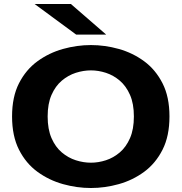

<svg xmlns="http://www.w3.org/2000/svg" viewBox="-20 -932 915 963"><path d="M436 11Q366 11 296 -8.5Q226 -28 168 -70.2Q110 -112.5 75.2 -181.2Q40.5 -250 40.5 -348Q40.5 -446 75.2 -514.2Q110 -582.5 168 -624.8Q226 -667 296 -686.5Q366 -706 436 -706Q506 -706 575.8 -686.5Q645.5 -667 703 -624.8Q760.5 -582.5 795.2 -514.2Q830 -446 830 -348Q830 -249.5 795.2 -181Q760.5 -112.5 703 -70.2Q645.5 -28 575.8 -8.5Q506 11 436 11ZM436 -116Q473.5 -116 511.2 -128.2Q549 -140.5 580.8 -167.5Q612.5 -194.5 632 -239Q651.5 -283.5 651.5 -348Q651.5 -412 632 -456.2Q612.5 -500.5 580.8 -527.5Q549 -554.5 511.2 -566.8Q473.5 -579 436 -579Q398.5 -579 360.2 -566.8Q322 -554.5 290 -527.5Q258 -500.5 238.5 -456.2Q219 -412 219 -348Q219 -283.5 238.5 -239Q258 -194.5 290 -167.5Q322 -140.5 360.2 -128.2Q398.5 -116 436 -116ZM362 -758.5 153.5 -912H335.5L512.5 -758.5Z"/></svg>

Font: Trispace SemiExpanded
Style: Bold
Weight: 700
Width: 6
Designer: Tyler Finck
Foundry: Etcetera Type Company
Version: Version 1.210; ttfautohint (v1.8.3)